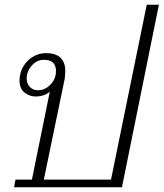

<svg xmlns="http://www.w3.org/2000/svg" viewBox="-20 -786 687 806"><path d="M45 -32H114L189 -401Q166 -381 129 -381Q104 -381 83 -397.5Q62 -414 62 -447Q62 -480 77.5 -506.5Q93 -533 118.5 -548Q144 -563 173 -563Q214 -563 234 -543.5Q254 -524 254 -489Q254 -479 252 -457L164 -32H446L596 -766H647L492 0H39ZM215 -488Q215 -510 203 -522.5Q191 -535 165 -535Q135 -535 113.5 -511Q92 -487 92 -456Q92 -435 105.5 -421Q119 -407 139 -407Q169 -407 192 -431Q215 -455 215 -488Z"/></svg>

Font: Taviraj ExtraLight
Style: Italic
Weight: 275
Italic angle: -12°
Designer: Katatrad Team
Foundry: CadsonDemak
Version: Version 1.001